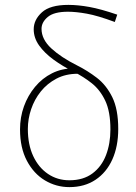

<svg xmlns="http://www.w3.org/2000/svg" viewBox="-20 -754 558 786"><path d="M264 12Q210 12 164 -15.5Q118 -43 90 -96Q62 -149 62 -224Q62 -274 78 -318.5Q94 -363 123.5 -398.5Q153 -434 193 -454Q233 -474 280 -474L298 -452Q249 -452 211 -432Q173 -412 147 -379.5Q121 -347 107.5 -307Q94 -267 94 -226Q94 -162 116 -115Q138 -68 176.5 -42Q215 -16 264 -16Q321 -16 358.5 -44Q396 -72 414 -119Q432 -166 432 -224Q432 -297 411 -341.5Q390 -386 356 -413Q322 -440 282 -460Q236 -483 199 -510Q162 -537 140 -568Q118 -599 118 -634Q118 -673 151.5 -703.5Q185 -734 260 -734Q299 -734 346 -725.5Q393 -717 460 -694L450 -664Q380 -690 335.5 -698Q291 -706 258 -706Q201 -706 175.5 -684.5Q150 -663 150 -636Q150 -593 190 -556Q230 -519 296 -486Q338 -465 376.5 -435.5Q415 -406 439.5 -356.5Q464 -307 464 -226Q464 -155 440 -101.5Q416 -48 371 -18Q326 12 264 12Z"/></svg>

Font: Source Sans Variable
Style: Regular
Weight: 200
Designer: Paul D. Hunt
Foundry: Adobe Systems Incorporated
Version: Version 3.006;hotconv 1.0.111;makeotfexe 2.5.65597